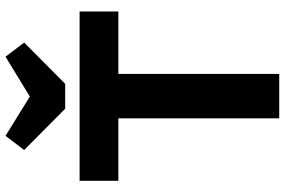

<svg xmlns="http://www.w3.org/2000/svg" viewBox="-184 -824 1008 679"><g transform="rotate(-90 319.5 -484.0)"><path d="M241 0H398V-569H619V-706H20V-569H241ZM129 -902 275 -757H363L509 -902L459 -968L318 -882L179 -968Z"/></g></svg>

Font: MV Cash
Style: Bold
Weight: 700
Designer: Rodrigo Fuenzalida
Foundry: fragTYPE
Version: Version 1.100;Glyphs 3.1.2 (3151)